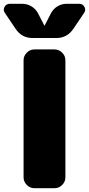

<svg xmlns="http://www.w3.org/2000/svg" viewBox="-58 -990 469 1010"><path d="M359 -970Q377 -970 386 -954Q395 -938 385 -923L327 -837Q294 -790 239 -790H113Q57 -790 25 -837L-33 -923Q-43 -938 -34 -954Q-25 -970 -7 -970H59Q85 -970 107.5 -956.5Q130 -943 142 -920L175 -856Q175 -855 176 -855Q177 -855 177 -856L210 -920Q222 -943 244 -956.5Q266 -970 293 -970ZM229 -730Q252 -730 269 -713Q286 -696 286 -673V-57Q286 -34 269 -17Q252 0 229 0H123Q100 0 83 -17Q66 -34 66 -57V-673Q66 -696 83 -713Q100 -730 123 -730Z"/></svg>

Font: Rounded Mplus 1c Black
Style: Regular
Weight: 900
Version: Version 1.059.20150529